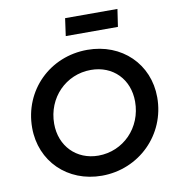

<svg xmlns="http://www.w3.org/2000/svg" viewBox="-102 -1062 1085 1167"><g transform="rotate(-10 441.0 -479.0)"><path d="M685 -862 701 -970H378L363 -862ZM433 12C662 12 846 -168 846 -399C846 -605 690 -757 477 -757C245 -757 65 -579 65 -348C65 -141 221 12 433 12ZM433 -112C298 -112 201 -211 201 -349C201 -510 323 -633 477 -633C613 -633 709 -536 709 -397C709 -236 587 -112 433 -112Z"/></g></svg>

Font: Plus Jakarta Sans
Style: Bold Italic
Weight: 700
Italic angle: -8°
Designer: Gumpita Rahayu
Foundry: Tokotype
Version: Version 2.071;gftools[0.9.30]